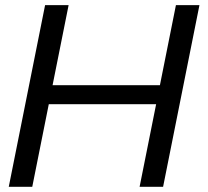

<svg xmlns="http://www.w3.org/2000/svg" viewBox="-20 -718 799 738"><path d="M13.7 0 153.3 -698.2H243.7L182.1 -390.6H594.7L656.2 -698.2H746.6L606.9 0H516.6L580.1 -317.4H167.5L104 0Z"/></svg>

Font: Sansation
Style: Italic
Weight: 400
Designer: Bernd Montag
Version: Version 1.301